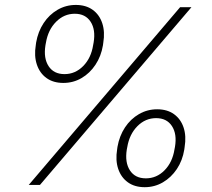

<svg xmlns="http://www.w3.org/2000/svg" viewBox="-20 -757 869 786"><path d="M239.3 -417.5Q198.2 -417.5 170.4 -437.5Q142.6 -457.5 130.9 -492.7Q119.1 -527.8 126.5 -572.3L127.9 -583Q135.7 -627.9 158.7 -662.6Q181.6 -697.3 215.8 -717Q250 -736.8 290.5 -736.8Q331.5 -736.8 359.4 -716.8Q387.2 -696.8 398.7 -661.6Q410.2 -626.5 402.8 -582L401.4 -571.3Q394 -526.9 370.8 -491.9Q347.7 -457 313.7 -437.3Q279.8 -417.5 239.3 -417.5ZM244.1 -453.6Q288.1 -453.6 320.6 -486.6Q353 -519.5 361.3 -572.3L363.3 -583Q372.1 -635.7 350.8 -668.2Q329.6 -700.7 286.1 -700.7Q242.2 -700.7 209.5 -667.7Q176.8 -634.8 168 -582L166 -571.3Q157.7 -518.6 179 -486.1Q200.2 -453.6 244.1 -453.6ZM572.3 9.3Q531.2 9.3 503.4 -10.7Q475.6 -30.8 463.9 -65.7Q452.1 -100.6 459.5 -145.5L460.9 -155.8Q468.8 -200.7 491.7 -235.4Q514.6 -270 548.8 -289.8Q583 -309.6 623.5 -309.6Q664.6 -309.6 692.4 -289.6Q720.2 -269.5 731.7 -234.6Q743.2 -199.7 735.8 -154.8L734.4 -144.5Q727.1 -99.6 703.9 -64.9Q680.7 -30.3 646.7 -10.5Q612.8 9.3 572.3 9.3ZM577.1 -26.9Q621.1 -26.9 653.6 -59.8Q686 -92.8 694.3 -145.5L696.3 -155.8Q705.1 -208.5 683.8 -241Q662.6 -273.4 619.1 -273.4Q575.2 -273.4 542.5 -240.5Q509.8 -207.5 501 -154.8L499 -144.5Q490.7 -91.8 512 -59.3Q533.2 -26.9 577.1 -26.9ZM97.7 0 717.3 -727.5H763.7L143.6 0Z"/></svg>

Font: Inter 28pt ExtraLight
Style: Italic
Weight: 250
Italic angle: -9.3988°
Designer: Rasmus Andersson
Foundry: rsms
Version: Version 4.001;git-66647c0bb